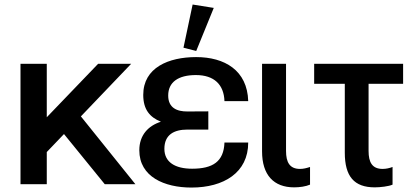

<svg xmlns="http://www.w3.org/2000/svg" viewBox="-20 -825 1845 860"><path d="M567.4 -539.1H419.4L189.5 -299.8V-539.1H71.8V0H189.5V-144L266.6 -224.6L449.2 0H586.4L342.3 -303.7Z M837.4 15.1C982.4 15.1 1091.8 -51.8 1091.8 -186.5H985.4C982.4 -101.1 933.1 -69.3 840.3 -69.3C764.6 -69.3 716.3 -98.6 716.3 -158.2C716.3 -221.7 759.3 -244.6 819.8 -244.6H913.1V-326.2L819.8 -325.7C772.9 -325.2 733.4 -341.8 733.4 -397C733.4 -457 778.3 -488.8 857.4 -488.8C939.5 -488.8 982.9 -445.8 985.4 -372.1H1091.8C1087.9 -510.3 985.8 -569.3 858.4 -569.3C735.8 -569.3 621.6 -522.5 621.6 -399.9C621.6 -334 651.4 -299.8 700.7 -279.8C644 -261.7 604 -219.7 604 -151.9C604 -33.2 716.3 15.1 837.4 15.1ZM858.9 -596.7 937.5 -789.6 842.8 -804.7 801.8 -611.3Z M1297.4 14.2C1322.3 14.2 1349.6 10.3 1368.7 2V-77.1C1354 -72.3 1339.8 -68.4 1323.7 -68.4C1277.3 -68.4 1261.2 -98.6 1261.2 -148.9V-539.1H1153.8V-147C1153.8 -41 1206.1 14.2 1297.4 14.2Z M1387.2 -449.7H1524.4V-141.1C1524.4 -35.2 1565.9 14.2 1658.7 14.2C1682.6 14.2 1721.7 9.8 1738.3 2V-77.1C1724.6 -71.8 1709 -68.4 1693.8 -68.4C1647 -68.4 1630.9 -98.1 1630.9 -148.9V-449.7H1785.6V-539.1H1387.2Z"/></svg>

Font: Winston Medium
Style: Regular
Weight: 500
Designer: Vernon Adams, Kim Jin-seong, David Berlow, Cristiano Sobral
Foundry: The Winston Project Authors
Version: Version 3.004